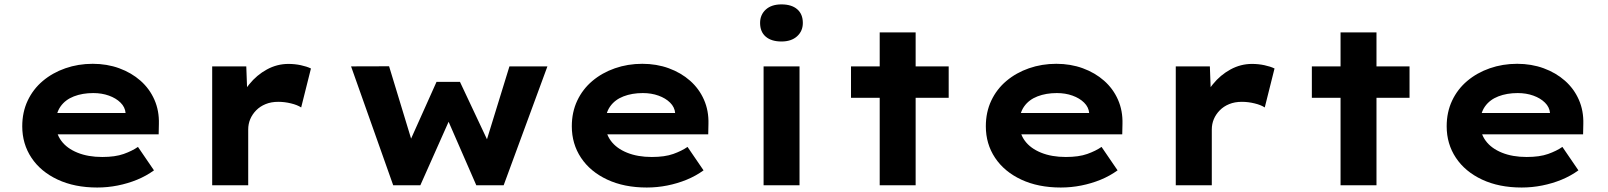

<svg xmlns="http://www.w3.org/2000/svg" viewBox="-20 -827 7177 857"><path d="M413.9 10Q313 10 237.4 -25.4Q161.8 -60.7 120.5 -122.7Q79.3 -184.6 79.3 -263.3Q79.3 -326.2 103.5 -377.7Q127.8 -429.2 171.1 -465.7Q214.4 -502.2 271.7 -522.2Q329 -542.2 394 -542.2Q457.6 -542.2 512.2 -522.3Q566.7 -502.4 607.2 -466.7Q647.6 -431 669.2 -381.9Q690.8 -332.8 689.2 -274L688.2 -227.4H186.9L163.9 -322.6H557.8L540.6 -301.9V-322.4Q538.3 -348.9 518 -368.9Q497.8 -388.9 466.1 -400.2Q434.5 -411.6 396.3 -411.6Q348.1 -411.6 309.8 -396.8Q271.6 -382 250.2 -351.7Q228.9 -321.4 228.9 -275.5Q228.9 -231.8 253.8 -198.2Q278.7 -164.6 325.9 -145.5Q373.1 -126.3 436.4 -126.3Q494.2 -126.3 532.1 -139.8Q570 -153.3 595.8 -171.3L667.3 -66.6Q632.9 -41.7 591.8 -24.8Q550.7 -8 505.5 1Q460.3 10 413.9 10Z M927.1 0V-530.7H1079.3L1086.2 -343.3L1045.1 -357.4Q1058.7 -409 1092.4 -450.6Q1126 -492.3 1171.4 -517Q1216.7 -541.7 1267.3 -541.7Q1295.9 -541.7 1322.7 -536Q1349.5 -530.3 1367.9 -521.3L1324.3 -347.4Q1307.4 -358.6 1278.9 -365.5Q1250.4 -372.5 1222.1 -372.5Q1190.2 -372.5 1165.5 -362.3Q1140.7 -352.2 1123.4 -334.5Q1106.1 -316.8 1097 -295.3Q1087.9 -273.7 1087.9 -248.9V0Z M1735.1 0 1547 -530.7 1716.7 -531.2 1823.9 -178.8 1802.6 -180.8 1928.4 -461.5H2033.1L2165.4 -180.4L2145.5 -179L2253.9 -530.7H2423.4L2228.1 0H2106L1960.3 -334.1L2005.6 -335.7L1856.2 0Z M2866.9 10Q2766 10 2690.4 -25.4Q2614.8 -60.7 2573.5 -122.7Q2532.3 -184.6 2532.3 -263.3Q2532.3 -326.2 2556.5 -377.7Q2580.8 -429.2 2624.1 -465.7Q2667.4 -502.2 2724.7 -522.2Q2782 -542.2 2847 -542.2Q2910.6 -542.2 2965.2 -522.3Q3019.7 -502.4 3060.2 -466.7Q3100.6 -431 3122.2 -381.9Q3143.8 -332.8 3142.2 -274L3141.2 -227.4H2639.9L2616.9 -322.6H3010.8L2993.6 -301.9V-322.4Q2991.3 -348.9 2971 -368.9Q2950.8 -388.9 2919.1 -400.2Q2887.5 -411.6 2849.3 -411.6Q2801.1 -411.6 2762.8 -396.8Q2724.6 -382 2703.2 -351.7Q2681.9 -321.4 2681.9 -275.5Q2681.9 -231.8 2706.8 -198.2Q2731.7 -164.6 2778.9 -145.5Q2826.1 -126.3 2889.4 -126.3Q2947.2 -126.3 2985.1 -139.8Q3023 -153.3 3048.8 -171.3L3120.3 -66.6Q3085.9 -41.7 3044.8 -24.8Q3003.7 -8 2958.5 1Q2913.3 10 2866.9 10Z M3388.3 0V-530.7H3548.7V0ZM3468.1 -641.8Q3423.1 -641.8 3397.9 -663.4Q3372.7 -685 3372.7 -724.6Q3372.7 -761.1 3398.1 -784.3Q3423.5 -807.4 3468.1 -807.4Q3513.2 -807.4 3538.3 -785.8Q3563.5 -764.2 3563.5 -724.6Q3563.5 -688.2 3537.8 -665Q3512.2 -641.8 3468.1 -641.8Z M3906.6 0V-682.3H4067V0ZM3778.5 -390.6V-530.7H4214.5V-390.6Z M4714.9 10Q4614 10 4538.4 -25.4Q4462.8 -60.7 4421.5 -122.7Q4380.3 -184.6 4380.3 -263.3Q4380.3 -326.2 4404.5 -377.7Q4428.8 -429.2 4472.1 -465.7Q4515.4 -502.2 4572.7 -522.2Q4630 -542.2 4695 -542.2Q4758.6 -542.2 4813.2 -522.3Q4867.7 -502.4 4908.2 -466.7Q4948.6 -431 4970.2 -381.9Q4991.8 -332.8 4990.2 -274L4989.2 -227.4H4487.9L4464.9 -322.6H4858.8L4841.6 -301.9V-322.4Q4839.3 -348.9 4819 -368.9Q4798.8 -388.9 4767.1 -400.2Q4735.5 -411.6 4697.3 -411.6Q4649.1 -411.6 4610.8 -396.8Q4572.6 -382 4551.2 -351.7Q4529.9 -321.4 4529.9 -275.5Q4529.9 -231.8 4554.8 -198.2Q4579.7 -164.6 4626.9 -145.5Q4674.1 -126.3 4737.4 -126.3Q4795.2 -126.3 4833.1 -139.8Q4871 -153.3 4896.8 -171.3L4968.3 -66.6Q4933.9 -41.7 4892.8 -24.8Q4851.7 -8 4806.5 1Q4761.3 10 4714.9 10Z M5228.1 0V-530.7H5380.3L5387.2 -343.3L5346.1 -357.4Q5359.7 -409 5393.4 -450.6Q5427 -492.3 5472.4 -517Q5517.7 -541.7 5568.3 -541.7Q5596.9 -541.7 5623.7 -536Q5650.5 -530.3 5668.9 -521.3L5625.3 -347.4Q5608.4 -358.6 5579.9 -365.5Q5551.4 -372.5 5523.1 -372.5Q5491.2 -372.5 5466.5 -362.3Q5441.7 -352.2 5424.4 -334.5Q5407.1 -316.8 5398 -295.3Q5388.9 -273.7 5388.9 -248.9V0Z M5963.6 0V-682.3H6124V0ZM5835.5 -390.6V-530.7H6271.5V-390.6Z M6771.9 10Q6671 10 6595.4 -25.4Q6519.8 -60.7 6478.5 -122.7Q6437.3 -184.6 6437.3 -263.3Q6437.3 -326.2 6461.5 -377.7Q6485.8 -429.2 6529.1 -465.7Q6572.4 -502.2 6629.7 -522.2Q6687 -542.2 6752 -542.2Q6815.6 -542.2 6870.2 -522.3Q6924.7 -502.4 6965.2 -466.7Q7005.6 -431 7027.2 -381.9Q7048.8 -332.8 7047.2 -274L7046.2 -227.4H6544.9L6521.9 -322.6H6915.8L6898.6 -301.9V-322.4Q6896.3 -348.9 6876 -368.9Q6855.8 -388.9 6824.1 -400.2Q6792.5 -411.6 6754.3 -411.6Q6706.1 -411.6 6667.8 -396.8Q6629.6 -382 6608.2 -351.7Q6586.9 -321.4 6586.9 -275.5Q6586.9 -231.8 6611.8 -198.2Q6636.7 -164.6 6683.9 -145.5Q6731.1 -126.3 6794.4 -126.3Q6852.2 -126.3 6890.1 -139.8Q6928 -153.3 6953.8 -171.3L7025.3 -66.6Q6990.9 -41.7 6949.8 -24.8Q6908.7 -8 6863.5 1Q6818.3 10 6771.9 10Z"/></svg>

Font: Lexend Giga
Style: Regular
Weight: 400
Designer: Bonnie Shaver-Troup, Thomas Jockin
Foundry: Lexend
Version: Version 1.007